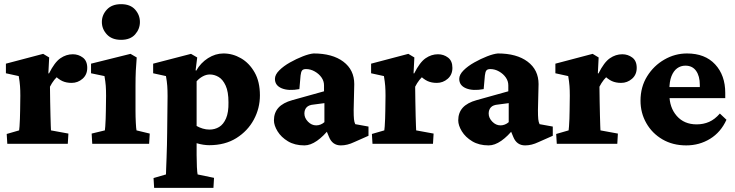

<svg xmlns="http://www.w3.org/2000/svg" viewBox="-20 -701 3585 936"><path d="M15.6 0 12.7 -47.9 73.2 -65.4Q74.2 -69.3 75.2 -85Q76.2 -100.6 77.1 -121.6Q78.1 -142.6 78.1 -161.1L79.1 -234.4Q79.1 -261.7 77.6 -281.7Q76.2 -301.8 71.3 -330.1L8.8 -343.8V-390.6L190.4 -438.5L219.7 -420.9L215.8 -343.8L218.8 -342.8Q246.1 -397.5 274.4 -417Q302.7 -436.5 335 -436.5Q362.3 -436.5 383.8 -420.4Q405.3 -404.3 405.3 -370.1Q405.3 -336.9 382.3 -316.9Q359.4 -296.9 329.1 -296.9Q303.7 -296.9 284.2 -305.7Q264.6 -314.5 240.2 -338.9L271.5 -336.9Q256.8 -327.1 244.6 -311.5Q232.4 -295.9 223.6 -278.3L224.6 -205.1Q225.6 -166 226.1 -136.2Q226.6 -106.4 227.5 -88.4Q228.5 -70.3 228.5 -65.4L313.5 -49.8L310.5 0Z M429.7 0 426.8 -49.8 491.2 -65.4Q492.2 -69.3 493.2 -85Q494.1 -100.6 495.1 -121.1Q496.1 -141.6 496.1 -161.1L497.1 -234.4Q497.1 -262.7 495.6 -282.7Q494.1 -302.7 489.3 -330.1L423.8 -343.8V-390.6L616.2 -438.5L646.5 -420.9Q643.6 -388.7 642.1 -356.4Q640.6 -324.2 640.6 -284.2V-159.2Q640.6 -131.8 642.1 -102.5Q643.6 -73.2 645.5 -65.4L710 -49.8L707 0ZM570.3 -506.8Q525.4 -506.8 501 -533.2Q476.6 -559.6 476.6 -593.8Q476.6 -627.9 501 -654.3Q525.4 -680.7 570.3 -680.7Q615.2 -680.7 638.7 -654.3Q662.1 -627.9 662.1 -593.8Q662.1 -559.6 638.7 -533.2Q615.2 -506.8 570.3 -506.8Z M731.4 214.8 728.5 167 789.1 149.4Q789.1 142.6 790 120.6Q791 98.6 792 68.8Q793 39.1 793.9 6.3Q794.9 -26.4 794.9 -53.7L796.9 -232.4Q796.9 -261.7 795.4 -282.2Q793.9 -302.7 789.1 -330.1L726.6 -343.8V-390.6L911.1 -438.5L941.4 -420.9L933.6 -358.4L936.5 -356.4Q958 -394.5 994.1 -417.5Q1030.3 -440.4 1069.3 -440.4Q1114.3 -440.4 1154.8 -417Q1195.3 -393.6 1221.2 -348.1Q1247.1 -302.7 1247.1 -236.3Q1247.1 -172.9 1217.3 -117.7Q1187.5 -62.5 1132.3 -27.8Q1077.1 6.8 1000 6.8Q986.3 6.8 970.7 4.4Q955.1 2 938.5 -2.9V54.7Q938.5 85 939.9 113.3Q941.4 141.6 943.4 149.4L1023.4 166L1020.5 214.8ZM1001 -69.3Q1027.3 -69.3 1048.3 -82Q1069.3 -94.7 1082 -124Q1094.7 -153.3 1093.8 -202.1Q1093.8 -253.9 1080.1 -283.7Q1066.4 -313.5 1045.9 -325.7Q1025.4 -337.9 1002.9 -337.9Q985.4 -337.9 968.3 -328.6Q951.2 -319.3 938.5 -304.7V-86.9Q952.1 -79.1 968.3 -74.2Q984.4 -69.3 1001 -69.3Z M1463.9 7.8Q1417 7.8 1383.8 -12.2Q1350.6 -32.2 1333 -61Q1315.4 -89.8 1315.4 -114.3Q1315.4 -151.4 1337.4 -175.8Q1359.4 -200.2 1405.3 -212.9L1559.6 -255.9V-285.2Q1559.6 -305.7 1547.4 -323.2Q1535.2 -340.8 1514.6 -352.5Q1494.1 -364.3 1471.7 -364.3Q1458 -364.3 1452.6 -357.4Q1447.3 -350.6 1445.3 -333L1439.5 -266.6Q1386.7 -256.8 1353.5 -270.5Q1320.3 -284.2 1320.3 -316.4Q1320.3 -336.9 1341.3 -357.9Q1362.3 -378.9 1393.6 -396.5Q1424.8 -414.1 1456.1 -426.3Q1487.3 -438.5 1508.8 -440.4Q1600.6 -440.4 1653.8 -400.4Q1707 -360.4 1707 -291L1704.1 -165Q1704.1 -134.8 1705.6 -120.1Q1707 -105.5 1711.9 -95.7L1776.4 -84V-39.1L1708 -8.8Q1689.5 0 1673.3 3.9Q1657.2 7.8 1641.6 7.8Q1600.6 7.8 1584 -33.2L1564.5 -80.1L1586.9 -75.2Q1557.6 -37.1 1525.4 -14.6Q1493.2 7.8 1463.9 7.8ZM1521.5 -89.8Q1532.2 -89.8 1542.5 -93.8Q1552.7 -97.7 1561.5 -105.5V-198.2L1509.8 -191.4Q1485.4 -189.5 1474.6 -177.7Q1463.9 -166 1463.9 -147.5Q1463.9 -126 1481.4 -107.9Q1499 -89.8 1521.5 -89.8Z M1795.9 0 1793 -47.9 1853.5 -65.4Q1854.5 -69.3 1855.5 -85Q1856.4 -100.6 1857.4 -121.6Q1858.4 -142.6 1858.4 -161.1L1859.4 -234.4Q1859.4 -261.7 1857.9 -281.7Q1856.4 -301.8 1851.6 -330.1L1789.1 -343.8V-390.6L1970.7 -438.5L2000 -420.9L1996.1 -343.8L1999 -342.8Q2026.4 -397.5 2054.7 -417Q2083 -436.5 2115.2 -436.5Q2142.6 -436.5 2164.1 -420.4Q2185.5 -404.3 2185.5 -370.1Q2185.5 -336.9 2162.6 -316.9Q2139.6 -296.9 2109.4 -296.9Q2084 -296.9 2064.5 -305.7Q2044.9 -314.5 2020.5 -338.9L2051.8 -336.9Q2037.1 -327.1 2024.9 -311.5Q2012.7 -295.9 2003.9 -278.3L2004.9 -205.1Q2005.9 -166 2006.3 -136.2Q2006.8 -106.4 2007.8 -88.4Q2008.8 -70.3 2008.8 -65.4L2093.8 -49.8L2090.8 0Z M2362.3 7.8Q2315.4 7.8 2282.2 -12.2Q2249 -32.2 2231.4 -61Q2213.9 -89.8 2213.9 -114.3Q2213.9 -151.4 2235.8 -175.8Q2257.8 -200.2 2303.7 -212.9L2458 -255.9V-285.2Q2458 -305.7 2445.8 -323.2Q2433.6 -340.8 2413.1 -352.5Q2392.6 -364.3 2370.1 -364.3Q2356.4 -364.3 2351.1 -357.4Q2345.7 -350.6 2343.8 -333L2337.9 -266.6Q2285.2 -256.8 2252 -270.5Q2218.8 -284.2 2218.8 -316.4Q2218.8 -336.9 2239.7 -357.9Q2260.7 -378.9 2292 -396.5Q2323.2 -414.1 2354.5 -426.3Q2385.7 -438.5 2407.2 -440.4Q2499 -440.4 2552.2 -400.4Q2605.5 -360.4 2605.5 -291L2602.5 -165Q2602.5 -134.8 2604 -120.1Q2605.5 -105.5 2610.4 -95.7L2674.8 -84V-39.1L2606.4 -8.8Q2587.9 0 2571.8 3.9Q2555.7 7.8 2540 7.8Q2499 7.8 2482.4 -33.2L2462.9 -80.1L2485.4 -75.2Q2456.1 -37.1 2423.8 -14.6Q2391.6 7.8 2362.3 7.8ZM2419.9 -89.8Q2430.7 -89.8 2440.9 -93.8Q2451.2 -97.7 2460 -105.5V-198.2L2408.2 -191.4Q2383.8 -189.5 2373 -177.7Q2362.3 -166 2362.3 -147.5Q2362.3 -126 2379.9 -107.9Q2397.5 -89.8 2419.9 -89.8Z M2694.3 0 2691.4 -47.9 2752 -65.4Q2752.9 -69.3 2753.9 -85Q2754.9 -100.6 2755.9 -121.6Q2756.8 -142.6 2756.8 -161.1L2757.8 -234.4Q2757.8 -261.7 2756.3 -281.7Q2754.9 -301.8 2750 -330.1L2687.5 -343.8V-390.6L2869.1 -438.5L2898.4 -420.9L2894.5 -343.8L2897.5 -342.8Q2924.8 -397.5 2953.1 -417Q2981.4 -436.5 3013.7 -436.5Q3041 -436.5 3062.5 -420.4Q3084 -404.3 3084 -370.1Q3084 -336.9 3061 -316.9Q3038.1 -296.9 3007.8 -296.9Q2982.4 -296.9 2962.9 -305.7Q2943.4 -314.5 2918.9 -338.9L2950.2 -336.9Q2935.5 -327.1 2923.3 -311.5Q2911.1 -295.9 2902.3 -278.3L2903.3 -205.1Q2904.3 -166 2904.8 -136.2Q2905.3 -106.4 2906.2 -88.4Q2907.2 -70.3 2907.2 -65.4L2992.2 -49.8L2989.3 0Z M3325.2 7.8Q3259.8 7.8 3209.5 -21.5Q3159.2 -50.8 3130.9 -100.6Q3102.5 -150.4 3102.5 -210Q3102.5 -277.3 3134.8 -329.1Q3167 -380.9 3218.8 -410.6Q3270.5 -440.4 3329.1 -440.4Q3417 -440.4 3466.3 -387.2Q3515.6 -334 3515.6 -248V-222.7H3230.5V-276.4H3409.2L3391.6 -249V-287.1Q3391.6 -330.1 3373.5 -355.5Q3355.5 -380.9 3321.3 -380.9Q3298.8 -380.9 3281.2 -368.2Q3263.7 -355.5 3253.4 -329.6Q3243.2 -303.7 3243.2 -263.7V-241.2Q3243.2 -176.8 3279.3 -135.7Q3315.4 -94.7 3376 -94.7Q3409.2 -94.7 3437 -106.9Q3464.8 -119.1 3489.3 -147.5L3521.5 -117.2Q3494.1 -56.6 3441.9 -24.4Q3389.6 7.8 3325.2 7.8Z"/></svg>

Font: Crimson Pro ExtraBold
Style: Regular
Weight: 800
Designer: Jacques Le Bailly
Foundry: Baron von Fonthausen
Version: Version 1.003